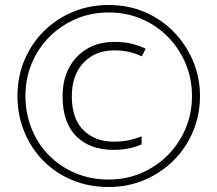

<svg xmlns="http://www.w3.org/2000/svg" viewBox="-20 -742 872 770"><path d="M416 8Q336 8 269 -20Q202 -48 153 -98Q104 -148 77 -214.5Q50 -281 50 -357Q50 -435 78.5 -502Q107 -569 157.5 -618.5Q208 -668 274 -695Q340 -722 416 -722Q495 -722 562 -693Q629 -664 678.5 -612.5Q728 -561 755 -495.5Q782 -430 782 -357Q782 -281 754 -214.5Q726 -148 675.5 -98Q625 -48 558.5 -20Q492 8 416 8ZM416 -22Q487 -22 548 -48.5Q609 -75 654.5 -121.5Q700 -168 725 -228.5Q750 -289 750 -357Q750 -425 725 -485.5Q700 -546 655 -592.5Q610 -639 549 -665.5Q488 -692 416 -692Q345 -692 284.5 -666Q224 -640 178.5 -594.5Q133 -549 107.5 -488Q82 -427 82 -357Q82 -289 106 -228Q130 -167 174.5 -121Q219 -75 280.5 -48.5Q342 -22 416 -22ZM434 -141Q341 -141 286 -195.5Q231 -250 231 -356Q231 -422 257 -470.5Q283 -519 329.5 -546.5Q376 -574 438 -574Q479 -574 508.5 -566.5Q538 -559 564 -547L549 -516Q525 -527 499 -533.5Q473 -540 438 -540Q362 -540 315 -490.5Q268 -441 268 -356Q268 -266 314.5 -220Q361 -174 435 -174Q468 -174 493.5 -179Q519 -184 548 -195V-163Q523 -152 495.5 -146.5Q468 -141 434 -141Z"/></svg>

Font: Noto Sans Devanagari ExtraLight
Style: Regular
Weight: 200
Designer: Jelle Bosma - Monotype Design Team
Foundry: Monotype Imaging Inc.
Version: Version 2.004; ttfautohint (v1.8.4.7-5d5b)